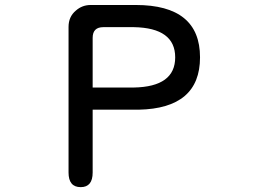

<svg xmlns="http://www.w3.org/2000/svg" viewBox="-20 -728 1040 770"><path d="M303.7 22.5Q254.9 22.5 254.9 -36.1V-620.1Q254.9 -661.1 284.2 -685.5Q309.6 -708 343.8 -708H524.4Q782.2 -708 782.2 -498Q782.2 -293 536.1 -288.1H351.6V-36.1Q351.6 22.5 303.7 22.5ZM682.6 -498Q682.6 -616.2 516.6 -619.1H394.5Q351.6 -619.1 351.6 -576.2V-377H516.6Q682.6 -379.9 682.6 -498Z"/></svg>

Font: FakePearl
Style: Regular
Weight: 400
Version: Version 1.2